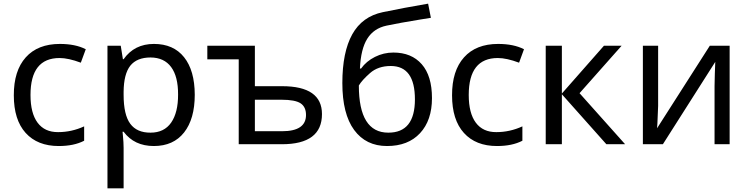

<svg xmlns="http://www.w3.org/2000/svg" viewBox="-20 -785 4077 1045"><path d="M304.2 -469.2Q146 -469.2 146 -268.1Q146 -168.9 184.6 -117.2Q223.1 -65.4 296.4 -65.9Q369.6 -65.9 438 -97.2V-19Q382.3 9.8 299.8 9.8Q184.1 9.8 119.6 -61.5Q55.2 -132.8 55.2 -266.1Q54.7 -399.4 120.1 -472.7Q185.5 -545.9 306.2 -545.9Q390.1 -545.9 446.8 -517.1L419.9 -443.8Q352.1 -469.2 304.2 -469.2Z M799.3 -472.2Q725.1 -472.2 689 -427.2Q653.8 -382.3 652.8 -286.1V-269Q652.8 -160.2 689 -111.3Q725.1 -62.5 799.3 -63Q873.5 -63 911.6 -117.7Q949.7 -172.9 949.2 -270.5Q949.7 -368.2 911.6 -419.9Q873.5 -471.7 799.3 -472.2ZM1040 -269.5Q1040 -137.7 981.9 -64Q923.8 9.8 817.4 9.8Q710.9 9.8 652.8 -67.9H647L648.9 -47.9Q652.8 -9.8 652.8 20V240.2H564.9V-536.1H637.2L648.9 -462.9H652.8Q711.4 -545.9 817.9 -545.9Q924.3 -545.9 981.9 -473.6Q1039.6 -401.4 1040 -269.5Z M1645.5 -159.2Q1645.5 -203.1 1616 -222.7Q1586.4 -242.2 1512.2 -242.2H1367.2V-70.8H1515.1Q1645.5 -70.8 1645.5 -159.2ZM1367.2 -315.9H1515.1Q1732.4 -315.9 1732.4 -164.1Q1732.4 0 1514.2 0H1279.3V-461.9H1108.4V-536.1H1367.2Z M2093.3 -63Q2238.3 -62.5 2238.3 -244.1Q2238.3 -425.8 2106.9 -425.8Q2037.6 -425.8 1993.9 -387.2Q1950.2 -348.6 1933.1 -319.8Q1933.1 -63 2093.3 -63ZM2310.1 -765.1 2325.2 -688 2267.1 -678.7Q2153.3 -660.2 2084 -645.5Q2014.6 -630.9 1979.2 -574.7Q1943.8 -518.6 1939 -412.1H1945.3Q1973.6 -451.7 2020.8 -475.3Q2067.9 -499 2121.1 -499Q2219.7 -499 2275.4 -435.5Q2331.1 -372.1 2331.1 -251Q2331.1 -129.9 2266.1 -60.1Q2201.2 9.8 2086.4 9.8Q1971.7 9.8 1907.5 -77.6Q1843.3 -165 1843.3 -333Q1843.3 -501 1897.2 -598.1Q1951.2 -695.3 2063.5 -718.8Q2175.8 -742.2 2310.1 -765.1Z M2689.5 -469.2Q2531.2 -469.2 2531.2 -268.1Q2531.2 -168.9 2569.8 -117.2Q2608.4 -65.4 2681.6 -65.9Q2754.9 -65.9 2823.2 -97.2V-19Q2767.6 9.8 2685.1 9.8Q2569.3 9.8 2504.9 -61.5Q2440.4 -132.8 2440.4 -266.1Q2439.9 -399.4 2505.4 -472.7Q2570.8 -545.9 2691.4 -545.9Q2775.4 -545.9 2832 -517.1L2805.2 -443.8Q2737.3 -469.2 2689.5 -469.2Z M3038.1 0H2950.2V-536.1H3038.1V-275.9L3267.1 -536.1H3363.3L3134.3 -277.8L3382.3 0H3280.3L3038.1 -272Z M3562 -536.1V-209L3558.1 -114.3L3556.2 -86.9L3843.3 -536.1H3951.2V0H3869.1V-315.9L3870.6 -383.8L3873 -448.2L3587.9 0H3479V-536.1Z"/></svg>

Font: NotoSans
Style: Regular
Weight: 400
Designer: Monotype Design team
Foundry: Monotype Imaging Inc.
Version: Version 1.04